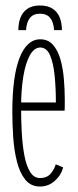

<svg xmlns="http://www.w3.org/2000/svg" viewBox="-20 -670 286 701"><path d="M126 11Q92.5 11 72.2 -14.2Q52 -39.5 41.8 -80.2Q31.5 -121 28.2 -169Q25 -217 25 -262.5Q25 -325.5 31.5 -374.8Q38 -424 51 -457.8Q64 -491.5 83 -509Q102 -526.5 127 -526.5Q156 -526.5 173.8 -506Q191.5 -485.5 200.8 -452.8Q210 -420 213.2 -381.8Q216.5 -343.5 216.5 -308Q216.5 -297 216.5 -286.5Q216.5 -276 216 -266H50.5V-296H184Q184 -348 179.5 -393.8Q175 -439.5 162.8 -468Q150.5 -496.5 127 -496.5Q105 -496.5 89.2 -468.5Q73.5 -440.5 65.2 -391.2Q57 -342 57 -278Q57 -231.5 59.5 -185.8Q62 -140 69 -102.5Q76 -65 89.8 -42.5Q103.5 -20 126 -20Q152.5 -20 166 -37.2Q179.5 -54.5 183.5 -70L210.5 -59Q203.5 -30.5 180.2 -9.8Q157 11 126 11ZM126 -650Q154.5 -650 172.2 -638.2Q190 -626.5 198 -606.2Q206 -586 206 -560H177.5Q175.5 -589.5 163 -604.8Q150.5 -620 126 -620Q102 -620 89.5 -604.8Q77 -589.5 75 -560H47Q47 -586 55 -606.2Q63 -626.5 80.5 -638.2Q98 -650 126 -650Z"/></svg>

Font: Imbue Thin 10pt Thin
Style: Regular
Weight: 250
Version: Version 1.102